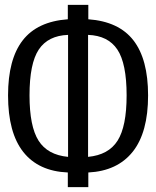

<svg xmlns="http://www.w3.org/2000/svg" viewBox="-20 -738 640 787"><path d="M342 -659Q467 -650 527 -572.5Q587 -495 587 -347Q587 -195 524 -116Q461 -37 342 -31V29H258V-31Q138 -36 75.5 -115Q13 -194 13 -347Q13 -495 73 -572.5Q133 -650 258 -659V-718H342ZM101 -347Q101 -220 138 -161.5Q175 -103 259 -95V-595Q177 -592 139 -535Q101 -478 101 -347ZM341 -95Q425 -103 462 -161.5Q499 -220 499 -347Q499 -478 461 -535Q423 -592 341 -595Z"/></svg>

Font: FiraDG Mono
Style: Regular
Weight: 400
Designer: Carrois Corporate & Edenspiekermann AG
Foundry: Carrois Corporate GbR & Edenspiekermann AG
Version: Version 3.206